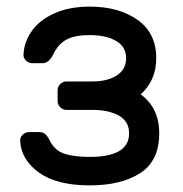

<svg xmlns="http://www.w3.org/2000/svg" viewBox="-20 -550 553 580"><path d="M370 -147Q370 -183 339.5 -200.5Q309 -218 259 -218H181Q170 -218 162 -226Q154 -234 154 -245V-277Q154 -288 162 -296Q170 -304 181 -304H260Q304 -304 332.5 -322Q361 -340 361 -374Q361 -409 330.5 -426.5Q300 -444 251 -444Q206 -444 181 -430.5Q156 -417 141 -386Q128 -359 108 -359H78Q67 -359 58.5 -367Q50 -375 51 -386Q53 -424 76.5 -457Q100 -490 145 -510Q190 -530 251 -530Q339 -530 395.5 -490Q452 -450 452 -374Q452 -307 405 -265Q461 -224 461 -147Q461 -64 403.5 -27Q346 10 251 10Q152 10 98 -28.5Q44 -67 41 -124Q40 -135 48.5 -143Q57 -151 68 -151H98Q109 -151 116 -145.5Q123 -140 131 -124Q146 -95 175 -85.5Q204 -76 251 -76Q370 -76 370 -147Z"/></svg>

Font: Hezaedrus
Style: Regular
Weight: 400
Designer: Hubert & Fischer
Foundry: Hubert & Fischer
Version: Version 1.10;September 3, 2019;FontCreator 11.5.0.2425 64-bi